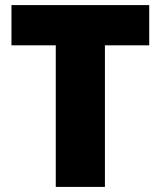

<svg xmlns="http://www.w3.org/2000/svg" viewBox="-20 -734 631 754"><path d="M392 0H199V-556H25V-714H566V-556H392Z"/></svg>

Font: Noto Sans Syriac Eastern Black
Style: Regular
Weight: 900
Designer: Patrick Giasson and the Monotype Design Team
Foundry: Monotype Imaging Inc.
Version: Version 3.001; ttfautohint (v1.8.4.7-5d5b)